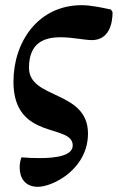

<svg xmlns="http://www.w3.org/2000/svg" viewBox="-20 -501 455 742"><path d="M126 221C184 221 320 153 320 15C320 -153 92 -116 92 -239C92 -336 151 -357 214 -357C260 -357 307 -346 335 -346C402 -346 415 -411 415 -454L409 -464C377 -471 331 -481 296 -481C128 -481 32 -340 32 -185C32 44 261 -25 261 61C261 100 200 110 133 110C110 110 85 109 63 107C58 120 56 133 56 147C56 185 76 221 126 221Z"/></svg>

Font: STIX Two Text
Style: Bold Italic
Weight: 700
Italic angle: -12°
Designer: Ross Mills, John Hudson & Paul Hanslow, Tiro Typeworks Ltd; with prior portions MicroPress Inc. and Coen Hoffman, Elsevi
Foundry: Tiro Typeworks Ltd
Version: Version 2.13 b171